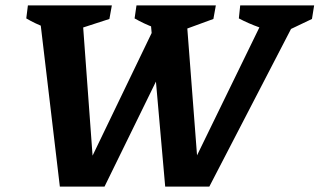

<svg xmlns="http://www.w3.org/2000/svg" viewBox="-20 -689 1180 709"><path d="M590 0 532 -658H666L711 -71H686L972 -658H1094L753 0ZM201 0 123 -658H282L325 -71H301L565 -619L625 -529L366 0ZM224 -567Q185 -574 148 -587.5Q111 -601 77 -621L83 -669H393L384 -619ZM626 -567Q585 -574 548.5 -587.5Q512 -601 477 -621L484 -669H777L768 -619ZM1023 -567Q977 -574 937.5 -588Q898 -602 862 -621L867 -669H1140L1132 -619Z"/></svg>

Font: Piazzolla Thin ExtraBold
Style: Italic
Weight: 800
Italic angle: -11.3°
Version: Version 2.005